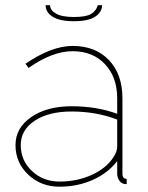

<svg xmlns="http://www.w3.org/2000/svg" viewBox="-20 -702 564 732"><path d="M262.2 -621.1Q207 -621.1 180.4 -638.4Q153.8 -655.8 153.8 -682.1H170.9Q170.9 -663.6 193.1 -650.4Q215.3 -637.2 262.2 -637.2Q308.1 -637.2 327.1 -648.7Q346.2 -660.2 353 -682.1H369.1Q369.1 -655.8 342.8 -638.4Q316.4 -621.1 262.2 -621.1ZM39.1 -148.9Q39.1 -214.4 98.9 -255.6Q158.7 -296.9 252.9 -296.9Q349.1 -296.9 426.8 -268.1V-327.1Q426.8 -408.2 380.1 -457.5Q333.5 -506.8 256.8 -506.8Q179.7 -506.8 88.9 -442.9L77.1 -459Q176.8 -526.9 256.8 -526.9Q343.8 -526.9 395.3 -472.9Q446.8 -418.9 446.8 -327.1V-40Q446.8 -20 462.9 -20V0Q452.1 0 449.2 -2Q439.5 -5.4 433.1 -16.4Q426.8 -27.3 426.8 -40V-87.9Q391.1 -41.5 333 -15.9Q274.9 9.8 207 9.8Q136.2 9.8 87.6 -36.1Q39.1 -82 39.1 -148.9ZM412.1 -102.1Q426.8 -123.5 426.8 -143.1V-246.1Q347.2 -276.9 252.9 -276.9Q165.5 -276.9 112.3 -241.7Q59.1 -206.5 59.1 -148.9Q59.1 -90.3 101.8 -50Q144.5 -9.8 207 -9.8Q273.4 -9.8 329.1 -34.9Q384.8 -60.1 412.1 -102.1Z"/></svg>

Font: Rawline Thin
Style: Regular
Weight: 250
Designer: Matt McInerney, Pablo Impallari, Rodrigo Fuenzalida
Foundry: Matt McInerney, Pablo Impallari, Rodrigo Fuenzalida
Version: Version 4.020;PS 004.020;hotconv 1.0.88;makeotf.lib2.5.64775